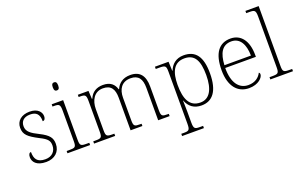

<svg xmlns="http://www.w3.org/2000/svg" viewBox="-108 -1260 3168 2001"><g transform="rotate(-20 1476.5 -260.0)"><path d="M207 10C300 10 364 -46 364 -134C364 -199 339 -238 237 -289C154 -330 110 -360 110 -421C110 -474 143 -513 215 -513C280 -513 316 -484 316 -402C337 -402 348 -419 348 -447C348 -492 311 -543 220 -543C129 -543 71 -493 71 -418C71 -342 110 -308 223 -249C309 -207 325 -180 325 -131C325 -70 285 -20 208 -20C116 -20 91 -68 91 -143C75 -143 61 -129 61 -95C61 -45 97 10 207 10Z M565 -653C583 -653 595 -663 595 -698C595 -732 583 -743 565 -743C547 -743 535 -732 535 -698C535 -663 547 -653 565 -653ZM444 0H695V-25H669C602 -25 591 -30 591 -98V-536H464V-511H479C535 -511 549 -506 549 -435V-97C549 -30 538 -25 471 -25H444Z M739 0H973V-25H957C890 -25 879 -30 879 -97V-331C879 -426 924 -510 1021 -510C1111 -510 1144 -456 1144 -361V0H1275V-25H1263C1196 -25 1186 -30 1186 -98V-346C1186 -437 1227 -510 1328 -510C1416 -510 1450 -456 1450 -361V0H1577V-25H1569C1502 -25 1492 -30 1492 -98V-359C1492 -480 1442 -543 1336 -543C1253 -543 1203 -502 1178 -444H1174C1157 -501 1118 -543 1033 -543C965 -543 910 -514 882 -446H877L872 -536H754V-511H768C824 -511 837 -505 837 -439V-98C837 -30 827 -25 760 -25H739Z M1628 240H1870V215H1836C1780 215 1766 210 1766 140V18C1766 -45 1763 -83 1763 -104H1765C1793 -31 1847 10 1930 10C2051 10 2125 -79 2125 -276C2125 -460 2062 -546 1929 -546C1843 -546 1792 -497 1768 -435H1764L1760 -536H1609V-511H1646C1713 -511 1724 -506 1724 -439V139C1724 210 1711 215 1654 215H1628ZM1929 -23C1808 -23 1766 -121 1766 -277C1766 -416 1807 -513 1926 -513C2040 -513 2082 -431 2082 -272C2082 -112 2029 -23 1929 -23Z M2457 10C2562 10 2616 -51 2616 -86C2616 -97 2612 -103 2605 -107C2582 -61 2536 -23 2461 -23C2359 -23 2292 -106 2293 -273H2633V-294C2633 -452 2562 -543 2448 -543C2320 -543 2249 -451 2249 -262C2249 -88 2329 10 2457 10ZM2589 -303H2295C2302 -432 2343 -512 2447 -512C2541 -512 2588 -427 2589 -303Z M2694 0H2945V-25H2919C2852 -25 2841 -30 2841 -98V-760H2694V-735H2729C2785 -735 2799 -730 2799 -659V-98C2799 -30 2788 -25 2721 -25H2694Z"/></g></svg>

Font: Noto Serif Lao ExtraLight
Style: Regular
Weight: 200
Designer: Monotype Design Team
Foundry: Monotype Imaging Inc.
Version: Version 2.003